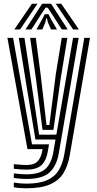

<svg xmlns="http://www.w3.org/2000/svg" viewBox="-20 -804 525 1035"><path d="M121 211Q103.2 211 84.4 209.4Q65.5 207.8 54.5 205.2V180.2Q70.8 183 88.6 184.5Q106.5 186 121 186Q190.5 186 232.4 167.9Q274.2 149.8 296 114.5Q317.8 79.2 326.5 28L434.5 -600H465L356 33Q346.2 90 321.6 129.8Q297 169.5 249 190.2Q201 211 121 211ZM121 110.5Q109.2 110.5 93.8 109.4Q78.2 108.2 54.5 105.8V81Q80.8 83.2 95.2 84.4Q109.8 85.5 121 85.5Q164.8 85.5 183.4 65Q202 44.5 208.2 7.5L209.5 0H128L20 -600H50.5L152.5 -26H244.2L237.8 12.5Q229.5 61.5 203.8 86Q178 110.5 121 110.5ZM121 160.8Q108 160.8 90.5 159.4Q73 158 54.5 155.5V130.8Q75.5 133.2 92.1 134.5Q108.8 135.8 121 135.8Q194 135.8 225.6 105.8Q257.2 75.8 267.2 17.8L279.2 -52H171L123.5 -338L81.2 -600H111.8L148.8 -359L190.8 -78H283.8L373.8 -600H404L296.8 22.8Q285.2 90.5 247 125.6Q208.8 160.8 121 160.8ZM209.2 -104 173.8 -379.2 142.5 -600H173L199.5 -398.5L230.8 -130H246L280.8 -404L312.8 -600H343.2L306 -373.2L268 -104ZM57.2 -645 152.2 -784H182.2L88.2 -645ZM117.2 -645 207.2 -784H255.2L345.2 -645H313.2L261.5 -726L237.2 -762.5H225.2L201 -725.8L149.2 -645ZM176.2 -645 207.8 -700.8 221.2 -727.5H241.2L255 -700.8L287.2 -645H255.2L237.8 -684.5L233.2 -705.2H229.2L225 -684.5L208.2 -645ZM374.2 -645 280.2 -784H310.2L405.2 -645Z"/></svg>

Font: Big Shoulders Inline Display Thin Black
Style: Regular
Weight: 900
Version: Version 2.002